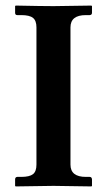

<svg xmlns="http://www.w3.org/2000/svg" viewBox="-20 -667 357 689"><path d="M232.9 -76.2Q232.9 -32.2 288.1 -32.2H301.8Q309.6 -32.2 310.1 -22.9V0L308.1 2Q208 0 171.9 0Q171.9 0 36.1 2L34.2 0V-22.9Q34.2 -31.7 42 -32.2H56.2Q85.9 -32.2 98.4 -42Q110.8 -51.8 110.8 -76.2V-568.8Q110.8 -592.8 98.4 -602.8Q85.9 -612.8 56.2 -612.8H42Q34.2 -612.8 34.2 -621.1V-645L36.1 -647Q133.3 -645 171.9 -645L308.1 -647L310.1 -645V-621.1Q310.1 -613.3 301.8 -612.8H288.1Q232.9 -612.8 232.9 -568.8Z"/></svg>

Font: Linux Libertine
Style: Semibold
Weight: 600
Designer: Philipp H. Poll
Foundry: Philipp H. Poll
Version: Version 5.1.2 ; ttfautohint (v0.9)